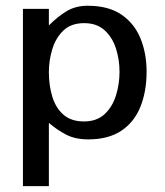

<svg xmlns="http://www.w3.org/2000/svg" viewBox="-20 -465 564 658"><path d="M58.6 172.9V-434.6H147.5V-377.9Q177.7 -408.2 208.5 -426.8Q239.3 -445.3 280.3 -445.3Q351.6 -445.3 396 -415Q440.4 -384.8 461.4 -333.5Q482.4 -282.2 482.4 -218.8Q482.4 -152.3 461.4 -99.6Q440.4 -46.9 396 -17.1Q351.6 12.7 282.2 12.7Q238.3 12.7 207 -3.4Q175.8 -19.5 147.5 -43.9V172.9ZM267.6 -48.8Q311.5 -48.8 338.4 -73.7Q365.2 -98.6 377.4 -137.7Q389.6 -176.8 389.6 -218.8Q389.6 -260.7 377.4 -298.8Q365.2 -336.9 338.4 -361.3Q311.5 -385.7 268.6 -385.7Q223.6 -385.7 197.3 -360.4Q170.9 -335 159.2 -296.4Q147.5 -257.8 147.5 -217.8Q147.5 -170.9 159.7 -132.3Q171.9 -93.8 198.2 -71.3Q224.6 -48.8 267.6 -48.8Z"/></svg>

Font: Padauk Book
Style: Regular
Weight: 400
Designer: Debbi Hosken, Becca Hirsbrunner Spalinger
Foundry: SIL International
Version: Version 5.000